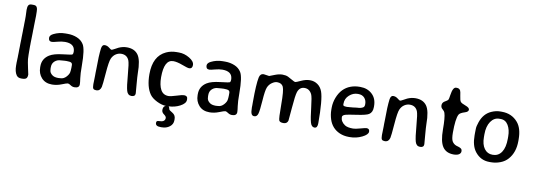

<svg xmlns="http://www.w3.org/2000/svg" viewBox="-67 -1174 5162 1854"><g transform="rotate(10 2513.5 -247.5)"><path d="M119.6 -721.7H135.7Q159.2 -721.7 167.5 -711.9Q175.8 -702.1 178.2 -687.5Q180.7 -672.9 180.7 -622.1L178.2 -519.5V-502.4L177.2 -476.6V-459.5L174.8 -355.5V-338.4L174.3 -321.3Q174.3 -221.2 176.5 -197Q178.7 -172.9 191.9 -111.8Q205.1 -50.8 205.1 -50.3Q205.1 -22.9 193.6 -12Q182.1 -1 152.3 -1H144Q111.8 -1 96.7 -23.4Q74.2 -56.2 74.2 -116.7V-147.9L74.7 -156.2L75.7 -188L76.2 -196.3Q76.2 -204.6 76.2 -212.9L77.1 -247.1V-264.2L78.1 -307.6V-324.7L79.6 -377V-394L81.1 -454.6Q81.1 -463.4 81.1 -472.2L82 -506.3V-523.4L83 -566.4V-600.1L80.6 -663.6Q80.6 -694.3 89.4 -708Q98.1 -721.7 119.6 -721.7Z M408.2 -134.3Q408.2 -103 438.5 -82Q458.5 -67.9 495.1 -67.9H498Q506.8 -69.3 516.6 -69.3Q549.3 -69.3 575.4 -98.6Q601.6 -127.9 601.6 -154.8L602.5 -160.6L604 -186.5V-211.9Q604 -230 592 -236.6Q580.1 -243.2 546.4 -243.2H539.6L536.1 -242.7H529.8L509.3 -241.2Q499 -239.7 492.7 -239.7Q457.5 -239.7 432.4 -217.8Q407.2 -195.8 407.2 -159.2V-145Q408.2 -137.2 408.2 -134.3ZM373.5 -400.4Q341.3 -400.4 341.3 -435.5Q341.3 -460 375 -476.6Q428.7 -503.4 489.7 -503.4H513.2Q562 -503.4 604.7 -485.8Q647.5 -468.3 670.4 -431.6Q699.7 -385.3 699.7 -226.1Q699.7 -142.1 705.8 -102.1Q711.9 -62 711.9 -43.5Q711.9 -6.8 665 -6.8Q644 -6.8 626 -19.5Q607.9 -32.2 597.2 -32.2Q586.4 -32.2 540 -13.7Q493.7 4.9 446.8 4.9Q380.9 4.9 343.5 -36.6Q306.2 -78.1 306.2 -138.7V-149.9Q306.2 -224.1 370.6 -264.6Q412.6 -291 500.2 -300.8Q587.9 -310.5 592.8 -316.4Q599.1 -323.7 599.1 -341.3Q599.1 -346.7 598.6 -352.5Q592.3 -421.9 501 -422.4Q467.3 -422.4 427.2 -411.4Q387.2 -400.4 373.5 -400.4Z M1019 -457Q1058.6 -474.6 1098.6 -474.6Q1172.9 -474.6 1208.7 -425.3Q1244.6 -376 1244.6 -246.6Q1244.6 -220.2 1251.7 -137Q1258.8 -53.7 1258.8 -51.3Q1258.8 -19.5 1222.2 -19.5Q1185.5 -19.5 1173.6 -60.1Q1161.6 -100.6 1152.6 -214.1Q1143.6 -327.6 1132.3 -354Q1111.3 -403.8 1055.7 -403.8Q1027.8 -403.8 1002.7 -387.7Q977.5 -371.6 963.1 -340.3Q948.7 -309.1 939.7 -192.4Q930.7 -75.7 925.3 -55.7Q919.9 -35.6 908.4 -25.1Q897 -14.6 876.7 -14.6Q856.4 -14.6 848.4 -24.2Q840.3 -33.7 840.3 -64.9V-77.1L840.8 -89.8L842.3 -153.3Q842.3 -166 842.3 -178.7L843.3 -216.8Q843.3 -349.1 852.5 -419.4Q857.9 -458.5 882.8 -458.5Q907.7 -458.5 928.2 -441.9Q948.7 -425.3 954.6 -425.3Q960.4 -425.3 986.6 -439.7Q1012.7 -454.1 1019 -457Z M1563 227.5H1550.3Q1501 227.5 1501 195.3V192.4L1501.5 189.5Q1501.5 172.9 1526.9 172.9Q1585.4 172.9 1585.4 132.3Q1585.4 117.2 1562.5 101.1Q1539.6 85 1539.6 61.5Q1539.6 24.4 1565.9 17.1Q1524.4 15.6 1476.6 -7.8Q1427.7 -32.2 1405.3 -63.5Q1356.4 -132.3 1356.4 -257.8Q1356.4 -435.1 1477.5 -491.2Q1523.9 -512.7 1578.6 -512.7H1602.5Q1654.8 -512.7 1705.1 -482.7Q1755.4 -452.6 1755.4 -416.3Q1755.4 -379.9 1723.6 -379.9Q1708 -379.9 1653.8 -400.4Q1599.6 -420.9 1562.5 -420.9Q1472.7 -420.9 1472.7 -248Q1472.7 -170.4 1497.3 -125.7Q1522 -81.1 1574.2 -81.1Q1596.2 -81.1 1650.1 -98.1Q1704.1 -115.2 1720.7 -115.2Q1756.8 -115.2 1756.8 -84V-75.2Q1756.8 -39.6 1702.1 -11.2Q1652.3 14.6 1592.8 16.6Q1600.1 22 1605.5 45.4Q1606.9 51.8 1639.2 70.6Q1671.4 89.4 1671.4 127.4V139.6Q1671.4 178.7 1639.6 203.1Q1607.9 227.5 1563 227.5Z M1952.1 -134.3Q1952.1 -103 1982.4 -82Q2002.4 -67.9 2039.1 -67.9H2042Q2050.8 -69.3 2060.5 -69.3Q2093.3 -69.3 2119.4 -98.6Q2145.5 -127.9 2145.5 -154.8L2146.5 -160.6L2147.9 -186.5V-211.9Q2147.9 -230 2136 -236.6Q2124 -243.2 2090.3 -243.2H2083.5L2080.1 -242.7H2073.7L2053.2 -241.2Q2043 -239.7 2036.6 -239.7Q2001.5 -239.7 1976.3 -217.8Q1951.2 -195.8 1951.2 -159.2V-145Q1952.1 -137.2 1952.1 -134.3ZM1917.5 -400.4Q1885.3 -400.4 1885.3 -435.5Q1885.3 -460 1918.9 -476.6Q1972.7 -503.4 2033.7 -503.4H2057.1Q2106 -503.4 2148.7 -485.8Q2191.4 -468.3 2214.4 -431.6Q2243.7 -385.3 2243.7 -226.1Q2243.7 -142.1 2249.8 -102.1Q2255.9 -62 2255.9 -43.5Q2255.9 -6.8 2209 -6.8Q2188 -6.8 2169.9 -19.5Q2151.9 -32.2 2141.1 -32.2Q2130.4 -32.2 2084 -13.7Q2037.6 4.9 1990.7 4.9Q1924.8 4.9 1887.5 -36.6Q1850.1 -78.1 1850.1 -138.7V-149.9Q1850.1 -224.1 1914.6 -264.6Q1956.5 -291 2044.2 -300.8Q2131.8 -310.5 2136.7 -316.4Q2143.1 -323.7 2143.1 -341.3Q2143.1 -346.7 2142.6 -352.5Q2136.2 -421.9 2044.9 -422.4Q2011.2 -422.4 1971.2 -411.4Q1931.2 -400.4 1917.5 -400.4Z M3017.6 -380.9Q3044.9 -305.7 3044.9 -73.7Q3044.9 -25.9 3015.4 -25.9Q2985.8 -25.9 2974.1 -67.1Q2962.4 -108.4 2950.9 -210.9Q2939.5 -313.5 2927.7 -337.9Q2903.8 -386.2 2855.7 -386.2Q2807.6 -386.2 2789.6 -334Q2777.8 -298.8 2768.1 -176Q2758.3 -53.2 2756.8 -48.3Q2747.6 -16.6 2712.6 -16.6Q2677.7 -16.6 2669.4 -33.9Q2661.1 -51.3 2661.1 -189.7Q2661.1 -328.1 2645.5 -361.6Q2629.9 -395 2584.5 -395Q2562.5 -395 2535.4 -376.5Q2508.3 -357.9 2495.4 -326.7Q2482.4 -295.4 2475.6 -196Q2468.8 -96.7 2459.5 -64.7Q2450.2 -32.7 2422.9 -32.7Q2403.8 -32.7 2395.3 -50.3Q2386.7 -67.9 2386.7 -113.8L2387.2 -131.8Q2387.2 -150.4 2387.2 -168.9Q2387.2 -340.3 2401.4 -408.7Q2409.7 -448.2 2444.3 -448.2L2498 -440.4L2552.7 -461.4Q2590.8 -476.1 2623.8 -476.1Q2656.7 -476.1 2679 -465.6Q2701.2 -455.1 2724.4 -440.9Q2747.6 -426.8 2755.9 -426.8Q2764.2 -426.8 2809.1 -447.8Q2854 -468.8 2895.5 -468.8Q2937 -468.8 2969.7 -445.8Q3002.4 -422.9 3017.6 -380.9Z M3393.1 -287.1Q3424.3 -287.1 3446.8 -301.3Q3459 -309.1 3459 -332.5V-335.4Q3459 -370.6 3437.5 -394.8Q3416 -418.9 3376.5 -418.9H3370.6Q3326.2 -418.9 3288.8 -385.7Q3251.5 -352.5 3251.5 -301.8V-293.5Q3251.5 -278.3 3274.4 -278.3L3279.3 -277.3H3296.9L3299.8 -277.8L3326.7 -279.8L3330.1 -280.3L3348.1 -281.7Q3351.6 -282.2 3356 -282.7Q3360.4 -283.2 3373.8 -285.2Q3387.2 -287.1 3393.1 -287.1ZM3367.2 5.4H3356Q3306.6 4.9 3266.1 -12.7Q3188.5 -46.9 3161.1 -129.9Q3146 -176.3 3146 -223.6V-245.6Q3146.5 -294.9 3165 -343.8Q3203.1 -442.4 3290.5 -474.6Q3331.5 -489.3 3374.5 -489.3H3385.3Q3454.6 -489.3 3500.5 -446.5Q3546.4 -403.8 3546.4 -330.1V-320.3Q3546.4 -268.6 3513.2 -247.6Q3487.8 -231.4 3396.7 -218.3Q3305.7 -205.1 3287.6 -199.2Q3258.3 -189.9 3258.3 -172.4Q3258.3 -127.9 3302.7 -98.1Q3328.6 -81.1 3383.3 -81.1Q3405.8 -81.1 3453.4 -94.5Q3501 -107.9 3513.2 -107.9Q3542 -107.9 3542 -78.6Q3542 -49.3 3486.1 -22Q3430.2 5.4 3367.2 5.4Z M3848.6 -457Q3888.2 -474.6 3928.2 -474.6Q4002.4 -474.6 4038.3 -425.3Q4074.2 -376 4074.2 -246.6Q4074.2 -220.2 4081.3 -137Q4088.4 -53.7 4088.4 -51.3Q4088.4 -19.5 4051.8 -19.5Q4015.1 -19.5 4003.2 -60.1Q3991.2 -100.6 3982.2 -214.1Q3973.1 -327.6 3961.9 -354Q3940.9 -403.8 3885.3 -403.8Q3857.4 -403.8 3832.3 -387.7Q3807.1 -371.6 3792.7 -340.3Q3778.3 -309.1 3769.3 -192.4Q3760.3 -75.7 3754.9 -55.7Q3749.5 -35.6 3738 -25.1Q3726.6 -14.6 3706.3 -14.6Q3686 -14.6 3678 -24.2Q3669.9 -33.7 3669.9 -64.9V-77.1L3670.4 -89.8L3671.9 -153.3Q3671.9 -166 3671.9 -178.7L3672.9 -216.8Q3672.9 -349.1 3682.1 -419.4Q3687.5 -458.5 3712.4 -458.5Q3737.3 -458.5 3757.8 -441.9Q3778.3 -425.3 3784.2 -425.3Q3790 -425.3 3816.2 -439.7Q3842.3 -454.1 3848.6 -457Z M4226.6 -383.3Q4220.7 -400.9 4203.4 -414.6Q4186 -428.2 4186 -451.2Q4186 -474.1 4204.6 -488.3Q4208.5 -491.2 4223.1 -499.8Q4237.8 -508.3 4242.7 -515.6Q4247.6 -522.5 4252.9 -562.5Q4264.6 -642.6 4295.9 -642.6H4303.2Q4328.1 -642.6 4338.4 -622.6Q4343.8 -612.8 4349.4 -570.8Q4355 -528.8 4364.7 -515.9Q4374.5 -502.9 4414.6 -488.8Q4454.6 -474.6 4454.6 -454.3Q4454.6 -434.1 4421.9 -423.8Q4373 -408.7 4363.3 -389.6Q4340.3 -345.2 4340.3 -210.4Q4340.3 -147.9 4354.5 -124.8Q4368.7 -101.6 4394 -91.8Q4396.5 -90.8 4414.3 -85.7Q4432.1 -80.6 4442.9 -72.5Q4453.6 -64.5 4453.6 -46.1Q4453.6 -27.8 4436 -15.6Q4417.5 -3.4 4384.3 -3.4Q4309.6 -3.4 4275.1 -54.9Q4240.7 -106.4 4240.7 -223.6Q4240.7 -340.8 4226.6 -383.3Z M4643.1 -247.1V-220.2Q4643.1 -147.5 4673.1 -106.7Q4703.1 -65.9 4753.4 -65.9L4758.3 -66.4Q4811.5 -66.4 4842.3 -112.5Q4873 -158.7 4873 -244.1V-265.6Q4873 -332 4846.7 -376Q4820.3 -419.9 4772.9 -419.9H4758.8Q4708 -419.9 4675.5 -372.6Q4643.1 -325.2 4643.1 -247.1ZM4977.1 -255.4V-239.7Q4977.1 -128.4 4916.5 -59.6Q4887.7 -26.4 4842.8 -9.3Q4797.9 7.8 4752.4 7.8H4736.3Q4649.9 7.8 4595.2 -62Q4551.3 -118.2 4551.3 -219.7V-244.1Q4552.2 -259.8 4552.2 -285.2Q4552.2 -309.1 4567.4 -352.5Q4597.2 -439 4669.9 -471.2Q4713.9 -490.7 4755.9 -490.7H4771.5Q4868.7 -490.7 4928.2 -421.4Q4977.1 -364.7 4977.1 -255.4Z"/></g></svg>

Font: Averia Sans Libre
Style: Regular
Weight: 400
Version: Version 1.002